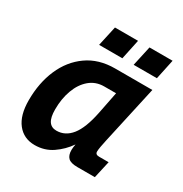

<svg xmlns="http://www.w3.org/2000/svg" viewBox="-170 -846 939 987"><g transform="rotate(30 300.0 -353.0)"><path d="M173 12Q108 12 70 -36Q32 -84 32 -173Q32 -276 67.5 -358Q103 -440 171 -488Q239 -536 335 -536H556L480 -192Q475 -170 471.5 -150Q468 -130 468 -120Q468 -102 490 -102H547L524 0H420Q381 0 365.5 -15Q350 -30 350 -61Q350 -75 354 -96Q322 -50 276.5 -19Q231 12 173 12ZM233 -108Q285 -108 321 -153Q357 -198 377 -297L403 -428H333Q283 -428 247 -397.5Q211 -367 192 -315Q173 -263 173 -200Q173 -152 188 -130Q203 -108 233 -108ZM203 -600 229 -718H366L341 -600ZM408 -600 434 -718H571L546 -600Z"/></g></svg>

Font: Geist Mono
Style: Bold Italic
Weight: 700
Italic angle: -12°
Monospace: yes
Designer: Basement.studio, Andrés Briganti, Mateo Zaragoza
Foundry: Basement.studio, Vercel, Andrés Briganti, Guido Ferreyra, Mateo Zaragoza
Version: Version 1.500; ttfautohint (v1.8.4.7-5d5b)